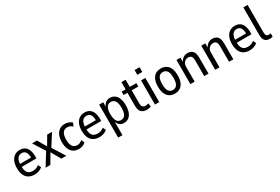

<svg xmlns="http://www.w3.org/2000/svg" viewBox="94 -1954 4933 3383"><g transform="rotate(-30 2561.0 -263.0)"><path d="M265 9Q197 9 148 -18.5Q99 -46 72.5 -102Q46 -158 46 -245Q46 -323 70 -380Q94 -437 139.5 -468.5Q185 -500 248 -500Q308 -500 349 -472.5Q390 -445 410.5 -391.5Q431 -338 431 -260V-223H114V-283H370L356 -266Q356 -358 329 -396Q302 -434 249 -434Q213 -434 186.5 -414.5Q160 -395 145 -356Q130 -317 130 -255V-234Q130 -173 146 -135Q162 -97 192.5 -79.5Q223 -62 268 -62Q301 -62 334 -72.5Q367 -83 394 -108L424 -47Q390 -18 349 -4.5Q308 9 265 9Z M488 0 659 -275 660 -229 496 -491H596L709 -296H690L804 -491H902L737 -231L738 -273L910 0H809L690 -207H706L585 0Z M1164 9Q1100 9 1054.5 -20.5Q1009 -50 985 -107Q961 -164 961 -245Q961 -326 985.5 -383Q1010 -440 1055.5 -470Q1101 -500 1164 -500Q1207 -500 1244 -485.5Q1281 -471 1306 -446L1276 -382Q1255 -403 1229 -415Q1203 -427 1172 -427Q1112 -427 1080.5 -382Q1049 -337 1049 -244Q1049 -153 1081 -108.5Q1113 -64 1171 -64Q1203 -64 1228.5 -76Q1254 -88 1274 -108L1305 -45Q1280 -19 1243.5 -5Q1207 9 1164 9Z M1583 9Q1515 9 1466 -18.5Q1417 -46 1390.5 -102Q1364 -158 1364 -245Q1364 -323 1388 -380Q1412 -437 1457.5 -468.5Q1503 -500 1566 -500Q1626 -500 1667 -472.5Q1708 -445 1728.5 -391.5Q1749 -338 1749 -260V-223H1432V-283H1688L1674 -266Q1674 -358 1647 -396Q1620 -434 1567 -434Q1531 -434 1504.5 -414.5Q1478 -395 1463 -356Q1448 -317 1448 -255V-234Q1448 -173 1464 -135Q1480 -97 1510.5 -79.5Q1541 -62 1586 -62Q1619 -62 1652 -72.5Q1685 -83 1712 -108L1742 -47Q1708 -18 1667 -4.5Q1626 9 1583 9Z M1861 180V-491H1944V-385H1940Q1956 -442 1992.5 -471Q2029 -500 2084 -500Q2140 -500 2180.5 -469.5Q2221 -439 2242 -382.5Q2263 -326 2263 -246Q2263 -167 2242 -110Q2221 -53 2181.5 -22Q2142 9 2084 9Q2029 9 1994 -20Q1959 -49 1944 -105H1948V180ZM2061 -61Q2119 -61 2147.5 -108.5Q2176 -156 2176 -246Q2176 -337 2147.5 -383.5Q2119 -430 2061 -430Q2003 -430 1975 -383Q1947 -336 1947 -246Q1947 -156 1975.5 -108.5Q2004 -61 2061 -61Z M2548 9Q2473 9 2435 -31Q2397 -71 2397 -154V-422H2319V-491H2399V-638H2484V-491H2619V-422H2484V-161Q2484 -107 2503.5 -86Q2523 -65 2562 -65Q2577 -65 2592 -68.5Q2607 -72 2620 -77L2634 -10Q2618 -1 2595 4Q2572 9 2548 9Z M2706 -610V-706H2807V-610ZM2714 0V-491H2801V0Z M3118 9Q3054 9 3009 -20Q2964 -49 2940 -105.5Q2916 -162 2916 -246Q2916 -329 2940 -386Q2964 -443 3009 -471.5Q3054 -500 3118 -500Q3181 -500 3226 -471.5Q3271 -443 3295 -386Q3319 -329 3319 -246Q3319 -162 3295 -105.5Q3271 -49 3226 -20Q3181 9 3118 9ZM3117 -63Q3172 -63 3202 -106.5Q3232 -150 3232 -246Q3232 -343 3202 -385.5Q3172 -428 3118 -428Q3063 -428 3033 -385.5Q3003 -343 3003 -246Q3003 -150 3033 -106.5Q3063 -63 3117 -63Z M3434 0V-491H3516V-397H3513Q3530 -442 3568.5 -471Q3607 -500 3661 -500Q3705 -500 3736.5 -482.5Q3768 -465 3785.5 -427Q3803 -389 3803 -328V0H3716V-321Q3716 -360 3706 -383.5Q3696 -407 3678 -417Q3660 -427 3635 -427Q3604 -427 3578 -412Q3552 -397 3536.5 -369.5Q3521 -342 3521 -305V0Z M3939 0V-491H4021V-397H4018Q4035 -442 4073.5 -471Q4112 -500 4166 -500Q4210 -500 4241.5 -482.5Q4273 -465 4290.5 -427Q4308 -389 4308 -328V0H4221V-321Q4221 -360 4211 -383.5Q4201 -407 4183 -417Q4165 -427 4140 -427Q4109 -427 4083 -412Q4057 -397 4041.5 -369.5Q4026 -342 4026 -305V0Z M4640 9Q4572 9 4523 -18.5Q4474 -46 4447.5 -102Q4421 -158 4421 -245Q4421 -323 4445 -380Q4469 -437 4514.5 -468.5Q4560 -500 4623 -500Q4683 -500 4724 -472.5Q4765 -445 4785.5 -391.5Q4806 -338 4806 -260V-223H4489V-283H4745L4731 -266Q4731 -358 4704 -396Q4677 -434 4624 -434Q4588 -434 4561.5 -414.5Q4535 -395 4520 -356Q4505 -317 4505 -255V-234Q4505 -173 4521 -135Q4537 -97 4567.5 -79.5Q4598 -62 4643 -62Q4676 -62 4709 -72.5Q4742 -83 4769 -108L4799 -47Q4765 -18 4724 -4.5Q4683 9 4640 9Z M5048 9Q4983 9 4950.5 -28Q4918 -65 4918 -144V-705H5005V-148Q5005 -125 5009.5 -105.5Q5014 -86 5028 -74.5Q5042 -63 5066 -63Q5077 -63 5089 -64.5Q5101 -66 5107 -68L5108 0Q5090 5 5076.5 7Q5063 9 5048 9Z"/></g></svg>

Font: Nunito Sans 10pt Condensed Medium
Style: Regular
Weight: 500
Width: 3
Designer: Vernon Adams
Foundry: Vernon Adams
Version: Version 3.101;gftools[0.9.27]